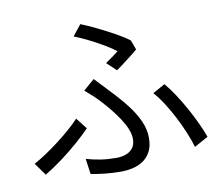

<svg xmlns="http://www.w3.org/2000/svg" viewBox="-85 -877 1170 1010"><g transform="rotate(-10 500.0 -372.0)"><path d="M503.5 -547Q523.6 -560.3 542.9 -574.7Q562.3 -589.1 573.5 -598Q551.9 -615.9 516 -637.1Q480.1 -658.4 439.1 -679.1Q398.1 -699.8 359.5 -714.9L405.6 -772.6Q444.3 -757 490.1 -734.7Q535.9 -712.4 579.6 -688.3Q623.2 -664.1 652.5 -641.9L671.5 -590.4Q662.7 -582.6 648.5 -571.5Q634.3 -560.3 617.6 -547.4Q600.9 -534.5 584.5 -522.1Q568.1 -509.7 553.9 -499.9ZM310.5 -69.4Q348.6 -58.6 386.8 -52.6Q425 -46.6 472.1 -46.6Q495.4 -46.6 518.7 -53.9Q542 -61.1 557.7 -79.7Q573.3 -98.3 573.3 -130.3Q573.3 -155.6 561.4 -184.3Q549.5 -213.1 530.2 -242.1Q511 -271.2 488.7 -298.7Q466.4 -326.1 445.3 -348.9Q429 -367.1 407.8 -386.9Q386.5 -406.6 365.2 -424.4L424.5 -475.8Q442.8 -456.7 461.4 -437.1Q480.1 -417.5 497.7 -398.3Q544.7 -349.7 580.6 -303.3Q616.6 -257 637 -211.8Q657.3 -166.6 657.3 -121.5Q657.3 -75.6 640.8 -46Q624.3 -16.4 598.3 -0.2Q572.4 16 542.2 22.5Q512.1 28.9 485.4 28.9Q437.6 28.9 396.6 24.3Q355.7 19.7 321.9 13.3ZM887.5 -32Q877.1 -68 859.4 -110.5Q841.8 -153.1 819.5 -196.7Q797.1 -240.2 772.1 -279.5Q747.1 -318.7 720.9 -348.1L786.4 -384.7Q812 -354.3 838.1 -314.7Q864.1 -275.1 887.9 -231.7Q911.7 -188.2 930.9 -146.9Q950.1 -105.6 961.7 -72.6ZM344.4 -227Q315.6 -197.3 274.6 -161.1Q233.5 -124.9 185.7 -89.1Q137.9 -53.3 89.2 -24.4L41.7 -90.8Q72.9 -107.6 108.5 -131.4Q144.1 -155.2 179.3 -182.3Q214.6 -209.4 245.5 -236.5Q276.4 -263.6 297.6 -286.8Z"/></g></svg>

Font: Noto Sans TC
Style: Regular
Weight: 100
Designer: Ryoko NISHIZUKA 西塚涼子 (kana, bopomofo & ideographs); Paul D. Hunt (Latin, Greek & Cyrillic); Sandoll Communications 산돌커뮤니
Foundry: Adobe
Version: Version 2.004;hotconv 1.0.118;makeotfexe 2.5.65603